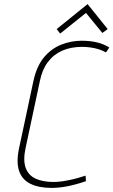

<svg xmlns="http://www.w3.org/2000/svg" viewBox="-20 -908 554 938"><path d="M506 -766 408 -888 257 -766 274 -744 400 -845 480 -747ZM498 -652 514 -676Q487 -693 453.5 -701Q420 -709 379 -709Q328 -709 279.5 -690Q231 -671 195 -628Q159 -585 143 -511L73 -183Q59 -117 73 -74Q87 -31 128 -10.5Q169 10 232 10Q270 10 312 1.5Q354 -7 400 -23L398 -50Q368 -40 339.5 -33Q311 -26 286.5 -22.5Q262 -19 242 -19Q190 -19 154.5 -35Q119 -51 105.5 -88Q92 -125 105 -185L175 -513Q186 -568 214 -605Q242 -642 284 -660.5Q326 -679 381 -679Q410 -679 440 -673Q470 -667 498 -652Z"/></svg>

Font: Advent Pro ExtraLight
Style: Italic
Weight: 250
Italic angle: -12°
Version: Version 3.000